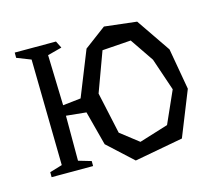

<svg xmlns="http://www.w3.org/2000/svg" viewBox="-82 -621 854 742"><g transform="rotate(-15 345.5 -250.0)"><path d="M641 -200 569 -20 375 16 275 -76 239 -213 159 -221V-41L210 -26V-6H44V-26L94 -41L87 -465L31 -487V-508H196L210 -480L153 -465L159 -263L231 -271L303 -451L390 -516L519 -501L612 -365ZM584 -213 540 -343 476 -437 361 -429 303 -271 339 -105 411 -49 527 -85Z"/></g></svg>

Font: Underdog
Style: Regular
Weight: 400
Designer: Sergey Steblina
Foundry: Sergey Steblina, Jovanny Lemonad
Version: Version 1.001; ttfautohint (v0.9)